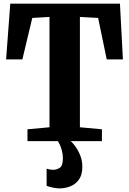

<svg xmlns="http://www.w3.org/2000/svg" viewBox="-20 -763 698 1038"><path d="M247.5 -75V-671.5L154.5 -666L101 -442H13L35.5 -743H628.5L644.5 -442H557L510.5 -666L412 -671.5V-75L531 -64V0H128.5V-64ZM302 255.5Q285 255.5 265 251.2Q245 247 232 241.5V149Q241 152 250.2 153.5Q259.5 155 267.5 155Q287 155 303.5 143.8Q320 132.5 320 93Q320 72 315.2 53.5Q310.5 35 304.2 21Q298 7 292.5 0H310.5H362.5Q373.5 9.5 388.2 29.8Q403 50 414.2 78.5Q425.5 107 425 141Q425 183 406.2 208.5Q387.5 234 359.2 244.8Q331 255.5 302 255.5Z"/></svg>

Font: Merriweather 24pt SemiCondensed Black
Style: Regular
Weight: 900
Width: 4
Designer: Eben Sorkin
Foundry: Eben Sorkin
Version: Version 2.100